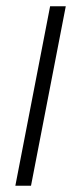

<svg xmlns="http://www.w3.org/2000/svg" viewBox="-20 -578 250 613"><path d="M79 15H29L140 -558H190Z"/></svg>

Font: Tiro Kannada
Style: Italic
Weight: 400
Italic angle: -11°
Designer: Kannada: John Hudson & Fiona Ross, assisted by Kaja Sojewska. Latin: John Hudson with Paul Hanslow, assisted by Kaja Soj
Foundry: Tiro Typeworks Ltd.
Version: Version 1.52